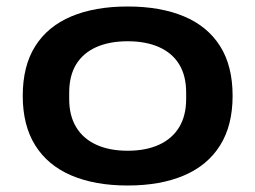

<svg xmlns="http://www.w3.org/2000/svg" viewBox="-20 -559 786 591"><path d="M373 12Q272 12 199.5 -19Q127 -50 88.5 -111.5Q50 -173 50 -264Q50 -356 88.5 -417Q127 -478 199.5 -508.5Q272 -539 373 -539Q474 -539 546.5 -508.5Q619 -478 657.5 -417Q696 -356 696 -264Q696 -173 657.5 -111.5Q619 -50 546.5 -19Q474 12 373 12ZM373 -95Q429 -95 469.5 -113.5Q510 -132 531.5 -167.5Q553 -203 553 -254V-274Q553 -326 531.5 -361Q510 -396 469.5 -414Q429 -432 373 -432Q317 -432 276.5 -414Q236 -396 214.5 -361Q193 -326 193 -274V-254Q193 -203 214.5 -167.5Q236 -132 276.5 -113.5Q317 -95 373 -95Z"/></svg>

Font: Archivo SemiBold Expanded SemiBold
Style: Regular
Weight: 600
Width: 7
Version: Version 2.001